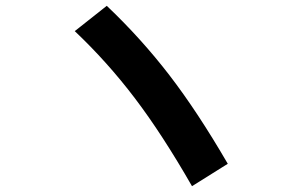

<svg xmlns="http://www.w3.org/2000/svg" viewBox="-20 -695 1040 660"><path d="M237 -588 347 -675Q465 -563 562 -437Q659 -311 763 -132L640 -55Q538 -233 443.5 -357.5Q349 -482 237 -588Z"/></svg>

Font: Mplus 1p Bold
Style: Bold
Weight: 700
Version: Version 1.061